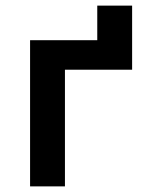

<svg xmlns="http://www.w3.org/2000/svg" viewBox="-20 -663 540 683"><path d="M87 0V-520H326V-643H450V-415H211V0Z"/></svg>

Font: Iosevka Term Curly Extrabold
Style: Regular
Weight: 800
Designer: Belleve Invis
Foundry: Belleve Invis
Version: Version 32.3.0